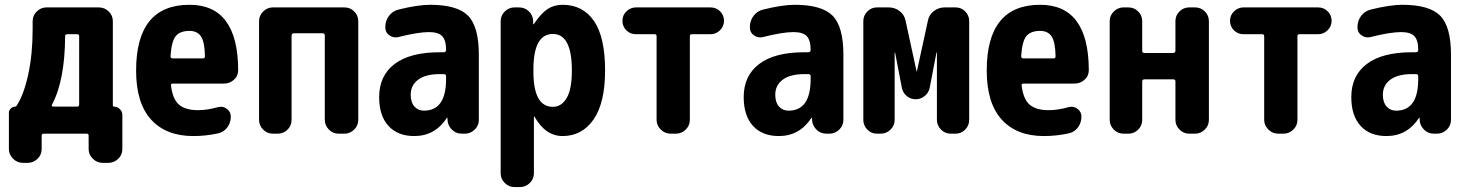

<svg xmlns="http://www.w3.org/2000/svg" viewBox="-20 -550 6040 790"><path d="M305.7 -120.1V-400.4Q305.7 -409.2 297.9 -409.2H256.8Q248 -409.2 248 -401.4Q247.1 -218.8 193.4 -118.2Q192.4 -116.2 193.8 -113.8Q195.3 -111.3 198.2 -111.3H297.9Q305.7 -111.3 305.7 -120.1ZM449.2 -111.3Q462.9 -111.3 473.1 -101.1Q483.4 -90.8 483.4 -77.1V63.5Q483.4 86.9 466.3 103.5Q449.2 120.1 425.8 120.1H402.3Q378.9 120.1 361.8 103Q344.7 85.9 344.7 63.5V7.8Q344.7 0 336.9 0H160.2Q151.4 0 151.4 7.8V63.5Q151.4 86.9 134.3 103.5Q117.2 120.1 93.8 120.1H74.2Q50.8 120.1 33.7 103Q16.6 85.9 16.6 63.5V-85.9Q16.6 -95.7 24.4 -103.5Q32.2 -111.3 42 -111.3Q45.9 -111.3 47.9 -114.3Q78.1 -160.2 96.2 -243.7Q114.3 -327.1 114.3 -430.7V-462.9Q114.3 -486.3 131.3 -502.9Q148.4 -519.5 170.9 -519.5H386.7Q410.2 -519.5 427.2 -502.9Q444.3 -486.3 444.3 -462.9V-116.2Q444.3 -111.3 449.2 -111.3Z M814.5 -309.6Q823.2 -309.6 823.2 -318.4Q822.3 -377 807.1 -399.9Q792 -422.9 759.8 -422.9Q720.7 -422.9 703.1 -401.4Q685.5 -379.9 681.6 -318.4Q681.6 -310.5 690.4 -309.6ZM759.8 -530.3Q959 -530.3 960 -261.7Q960 -237.3 942.4 -221.7Q924.8 -206.1 901.4 -206.1H691.4Q682.6 -206.1 683.6 -198.2Q690.4 -141.6 716.8 -119.1Q743.2 -96.7 794.9 -96.7Q833 -96.7 877.9 -109.4Q897.5 -114.3 913.6 -102.1Q929.7 -89.8 929.7 -70.3Q929.7 -44.9 915 -25.4Q900.4 -5.9 876 -1Q826.2 9.8 775.4 9.8Q663.1 9.8 601.6 -58.1Q540 -126 540 -259.8Q540 -530.3 759.8 -530.3Z M1397.5 -519.5Q1420.9 -519.5 1437.5 -502.9Q1454.1 -486.3 1454.1 -462.9V-56.6Q1454.1 -33.2 1437 -16.6Q1419.9 0 1397.5 0H1373Q1349.6 0 1333 -17.1Q1316.4 -34.2 1316.4 -56.6V-404.3Q1316.4 -413.1 1306.6 -413.1H1189.5Q1180.7 -413.1 1179.7 -404.3V-56.6Q1179.7 -33.2 1163.1 -16.6Q1146.5 0 1123 0H1102.5Q1079.1 0 1062.5 -17.1Q1045.9 -34.2 1045.9 -56.6V-462.9Q1045.9 -486.3 1063 -502.9Q1080.1 -519.5 1102.5 -519.5Z M1815.4 -224.6V-236.3Q1815.4 -245.1 1805.7 -245.1H1790Q1731.4 -245.1 1700.7 -222.2Q1669.9 -199.2 1669.9 -160.2Q1669.9 -128.9 1685.1 -111.8Q1700.2 -94.7 1724.6 -94.7Q1815.4 -94.7 1815.4 -224.6ZM1750 -530.3Q1861.3 -530.3 1905.8 -485.4Q1950.2 -440.4 1950.2 -325.2V-56.6Q1950.2 -33.2 1933.1 -16.6Q1916 0 1892.6 0H1879.9Q1855.5 0 1838.9 -17.1Q1822.3 -34.2 1821.3 -56.6V-64.5Q1821.3 -65.4 1820.3 -65.4Q1818.4 -65.4 1818.4 -64.5Q1769.5 9.8 1684.6 9.8Q1616.2 9.8 1578.1 -32.2Q1540 -74.2 1540 -150.4Q1540 -238.3 1603.5 -286.6Q1667 -335 1790 -335H1805.7Q1814.5 -335 1815.4 -343.8V-344.7Q1815.4 -384.8 1799.3 -401.4Q1783.2 -418 1745.1 -418Q1700.2 -418 1619.1 -397.5Q1599.6 -392.6 1582.5 -404.3Q1565.4 -416 1565.4 -436.5V-438.5Q1565.4 -464.8 1580.6 -484.9Q1595.7 -504.9 1620.1 -510.7Q1699.2 -530.3 1750 -530.3Z M2254.9 -110.4Q2290 -110.4 2311.5 -146.5Q2333 -182.6 2333 -259.8Q2333 -410.2 2254.9 -410.2Q2174.8 -410.2 2174.8 -264.6V-254.9Q2174.8 -110.4 2254.9 -110.4ZM2294.9 -530.3Q2377.9 -530.3 2423.8 -463.9Q2469.7 -397.5 2469.7 -259.8Q2469.7 -127 2422.4 -58.6Q2375 9.8 2294.9 9.8Q2224.6 9.8 2179.7 -69.3Q2179.7 -70.3 2177.7 -70.3Q2176.8 -70.3 2176.8 -69.3V163.1Q2176.8 186.5 2159.7 203.1Q2142.6 219.7 2120.1 219.7H2096.7Q2073.2 219.7 2056.6 202.6Q2040 185.5 2040 163.1V-462.9Q2040 -486.3 2057.1 -502.9Q2074.2 -519.5 2096.7 -519.5H2115.2Q2139.6 -519.5 2156.2 -503.4Q2172.9 -487.3 2173.8 -462.9V-451.2Q2173.8 -450.2 2174.8 -450.2Q2176.8 -450.2 2176.8 -451.2Q2206.1 -495.1 2232.9 -512.7Q2259.8 -530.3 2294.9 -530.3Z M2903.3 -519.5Q2926.8 -519.5 2942.9 -503.4Q2959 -487.3 2959 -464.4Q2959 -441.4 2942.4 -425.3Q2925.8 -409.2 2903.3 -409.2H2826.2Q2818.4 -409.2 2818.4 -400.4V-56.6Q2818.4 -33.2 2801.3 -16.6Q2784.2 0 2760.7 0H2739.3Q2715.8 0 2698.7 -17.1Q2681.6 -34.2 2681.6 -56.6V-400.4Q2681.6 -409.2 2673.8 -409.2H2596.7Q2573.2 -409.2 2557.1 -425.3Q2541 -441.4 2541 -464.4Q2541 -487.3 2557.6 -503.4Q2574.2 -519.5 2596.7 -519.5Z M3315.4 -224.6V-236.3Q3315.4 -245.1 3305.7 -245.1H3290Q3231.4 -245.1 3200.7 -222.2Q3169.9 -199.2 3169.9 -160.2Q3169.9 -128.9 3185.1 -111.8Q3200.2 -94.7 3224.6 -94.7Q3315.4 -94.7 3315.4 -224.6ZM3250 -530.3Q3361.3 -530.3 3405.8 -485.4Q3450.2 -440.4 3450.2 -325.2V-56.6Q3450.2 -33.2 3433.1 -16.6Q3416 0 3392.6 0H3379.9Q3355.5 0 3338.9 -17.1Q3322.3 -34.2 3321.3 -56.6V-64.5Q3321.3 -65.4 3320.3 -65.4Q3318.4 -65.4 3318.4 -64.5Q3269.5 9.8 3184.6 9.8Q3116.2 9.8 3078.1 -32.2Q3040 -74.2 3040 -150.4Q3040 -238.3 3103.5 -286.6Q3167 -335 3290 -335H3305.7Q3314.5 -335 3315.4 -343.8V-344.7Q3315.4 -384.8 3299.3 -401.4Q3283.2 -418 3245.1 -418Q3200.2 -418 3119.1 -397.5Q3099.6 -392.6 3082.5 -404.3Q3065.4 -416 3065.4 -436.5V-438.5Q3065.4 -464.8 3080.6 -484.9Q3095.7 -504.9 3120.1 -510.7Q3199.2 -530.3 3250 -530.3Z M3912.1 -519.5Q3935.5 -519.5 3951.7 -502.9Q3967.8 -486.3 3967.8 -462.9V-56.6Q3967.8 -33.2 3951.2 -16.6Q3934.6 0 3912.1 0H3891.6Q3868.2 0 3851.6 -17.1Q3835 -34.2 3835 -56.6V-333Q3835 -334 3834 -334Q3833 -334 3833 -333L3805.7 -190.4Q3801.8 -168.9 3785.2 -155.3Q3768.6 -141.6 3747.6 -141.6Q3726.6 -141.6 3710.4 -155.3Q3694.3 -168.9 3690.4 -190.4L3663.1 -333Q3663.1 -334 3662.1 -334Q3661.1 -334 3661.1 -333V-56.6Q3661.1 -33.2 3644 -16.6Q3627 0 3603.5 0H3587.9Q3564.5 0 3548.3 -17.1Q3532.2 -34.2 3532.2 -56.6V-462.9Q3532.2 -486.3 3548.8 -502.9Q3565.4 -519.5 3587.9 -519.5H3636.7Q3662.1 -519.5 3681.6 -504.4Q3701.2 -489.3 3706.1 -464.8L3751 -257.8Q3751 -256.8 3752 -256.8Q3752.9 -256.8 3752.9 -257.8L3797.9 -464.8Q3802.7 -489.3 3822.3 -504.4Q3841.8 -519.5 3867.2 -519.5Z M4314.5 -309.6Q4323.2 -309.6 4323.2 -318.4Q4322.3 -377 4307.1 -399.9Q4292 -422.9 4259.8 -422.9Q4220.7 -422.9 4203.1 -401.4Q4185.5 -379.9 4181.6 -318.4Q4181.6 -310.5 4190.4 -309.6ZM4259.8 -530.3Q4459 -530.3 4460 -261.7Q4460 -237.3 4442.4 -221.7Q4424.8 -206.1 4401.4 -206.1H4191.4Q4182.6 -206.1 4183.6 -198.2Q4190.4 -141.6 4216.8 -119.1Q4243.2 -96.7 4294.9 -96.7Q4333 -96.7 4377.9 -109.4Q4397.5 -114.3 4413.6 -102.1Q4429.7 -89.8 4429.7 -70.3Q4429.7 -44.9 4415 -25.4Q4400.4 -5.9 4376 -1Q4326.2 9.8 4275.4 9.8Q4163.1 9.8 4101.6 -58.1Q4040 -126 4040 -259.8Q4040 -530.3 4259.8 -530.3Z M4897.5 -519.5Q4920.9 -519.5 4937.5 -502.9Q4954.1 -486.3 4954.1 -462.9V-56.6Q4954.1 -33.2 4937 -16.6Q4919.9 0 4897.5 0H4873Q4849.6 0 4833 -17.1Q4816.4 -34.2 4816.4 -56.6V-215.8Q4816.4 -223.6 4806.6 -223.6H4689.5Q4680.7 -223.6 4679.7 -215.8V-56.6Q4679.7 -33.2 4663.1 -16.6Q4646.5 0 4623 0H4602.5Q4579.1 0 4562.5 -17.1Q4545.9 -34.2 4545.9 -56.6V-462.9Q4545.9 -486.3 4563 -502.9Q4580.1 -519.5 4602.5 -519.5H4623Q4646.5 -519.5 4663.1 -502.9Q4679.7 -486.3 4679.7 -462.9V-339.8Q4679.7 -332 4689.5 -332H4806.6Q4815.4 -332 4816.4 -339.8V-462.9Q4816.4 -486.3 4833 -502.9Q4849.6 -519.5 4873 -519.5Z M5403.3 -519.5Q5426.8 -519.5 5442.9 -503.4Q5459 -487.3 5459 -464.4Q5459 -441.4 5442.4 -425.3Q5425.8 -409.2 5403.3 -409.2H5326.2Q5318.4 -409.2 5318.4 -400.4V-56.6Q5318.4 -33.2 5301.3 -16.6Q5284.2 0 5260.7 0H5239.3Q5215.8 0 5198.7 -17.1Q5181.6 -34.2 5181.6 -56.6V-400.4Q5181.6 -409.2 5173.8 -409.2H5096.7Q5073.2 -409.2 5057.1 -425.3Q5041 -441.4 5041 -464.4Q5041 -487.3 5057.6 -503.4Q5074.2 -519.5 5096.7 -519.5Z M5815.4 -224.6V-236.3Q5815.4 -245.1 5805.7 -245.1H5790Q5731.4 -245.1 5700.7 -222.2Q5669.9 -199.2 5669.9 -160.2Q5669.9 -128.9 5685.1 -111.8Q5700.2 -94.7 5724.6 -94.7Q5815.4 -94.7 5815.4 -224.6ZM5750 -530.3Q5861.3 -530.3 5905.8 -485.4Q5950.2 -440.4 5950.2 -325.2V-56.6Q5950.2 -33.2 5933.1 -16.6Q5916 0 5892.6 0H5879.9Q5855.5 0 5838.9 -17.1Q5822.3 -34.2 5821.3 -56.6V-64.5Q5821.3 -65.4 5820.3 -65.4Q5818.4 -65.4 5818.4 -64.5Q5769.5 9.8 5684.6 9.8Q5616.2 9.8 5578.1 -32.2Q5540 -74.2 5540 -150.4Q5540 -238.3 5603.5 -286.6Q5667 -335 5790 -335H5805.7Q5814.5 -335 5815.4 -343.8V-344.7Q5815.4 -384.8 5799.3 -401.4Q5783.2 -418 5745.1 -418Q5700.2 -418 5619.1 -397.5Q5599.6 -392.6 5582.5 -404.3Q5565.4 -416 5565.4 -436.5V-438.5Q5565.4 -464.8 5580.6 -484.9Q5595.7 -504.9 5620.1 -510.7Q5699.2 -530.3 5750 -530.3Z"/></svg>

Font: Rounded Mgen+ 1m bold
Style: Bold
Weight: 700
Designer: [Source Han Sans]
Ryoko NISHIZUKA  (kana & ideographs); Paul D. Hunt (Latin, Greek & Cyrillic); Wenlong ZHANG  (bopomofo
Version: Version 1.059.20150602